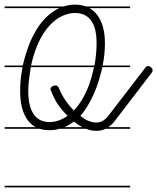

<svg xmlns="http://www.w3.org/2000/svg" viewBox="-20 -570 679 829"><path d="M542 -14H436Q417 -5 396 -5Q374 -5 351 -14H238Q217 -8 194 -8Q170 -8 151 -14H0V-21H134Q114 -32 99 -52Q67 -96 67 -177Q67 -223 75 -267Q76 -273 77 -280H0V-287H78Q86 -320 96 -350Q109 -390 126 -421.5Q143 -453 160 -474Q193 -514 230 -532L236 -535H0V-542H254Q278 -550 303 -550Q330 -550 351 -542H542V-535H366Q386 -524 400 -505Q433 -461 433 -384Q433 -333 423 -287H542V-280H422Q411 -232 396 -191Q380 -150 361.5 -118.5Q343 -87 327 -70Q344 -55 362 -48Q380 -41 396 -41Q425 -41 447 -69L607 -277Q612 -285 620 -285Q626 -285 632.5 -279Q639 -273 639 -267Q639 -260 635 -256L475 -47Q463 -31 447 -21H542ZM388 -289Q397 -335 397 -384Q397 -450 373 -482Q349 -514 303 -514Q277 -514 248.5 -501Q220 -488 194 -460Q168 -432 146 -386Q127 -344 114 -287H387Q388 -288 388 -289ZM201 -177Q198 -181 198 -186Q198 -191 204 -196Q210 -201 219 -201Q229 -201 234 -190Q256 -136 299 -93Q315 -109 333 -138Q351 -167 365 -205Q377 -239 386 -280H113L112 -275Q108 -249 105 -224.5Q102 -200 102 -177Q102 -112 125 -77.5Q148 -43 194 -43Q234 -43 272 -70Q223 -116 201 -177ZM542 239H0V232H542ZM302 -43Q299 -43 299 -45Q279 -30 258 -21H335Q319 -30 302 -43Z"/></svg>

Font: Gruenewald VA 1. Klasse
Style: Regular
Weight: 400
Designer: Peter Wiegel
Foundry: Peter Wiegel, nach dem Schriftentwurf von Dr. H. Gr¸newald
Version: Version 0.007